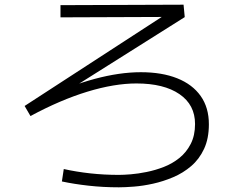

<svg xmlns="http://www.w3.org/2000/svg" viewBox="-20 -766 1040 819"><path d="M487 -20Q507 -20 538 -22.5Q569 -25 606 -32.5Q643 -40 679 -54Q715 -68 745 -92Q775 -116 793.5 -152Q812 -188 812 -237Q812 -319 745.5 -364.5Q679 -410 562 -410Q468 -410 353 -375Q238 -340 110 -271L85 -314L738 -738L752 -694L238 -692V-744L763 -746L768 -693L176 -320L161 -345Q278 -401 384 -429.5Q490 -458 581 -458Q671 -458 736 -432Q801 -406 836 -356.5Q871 -307 871 -236Q871 -175 850.5 -131Q830 -87 795.5 -57.5Q761 -28 718.5 -10Q676 8 633 17.5Q590 27 551.5 30Q513 33 487 33Q420 33 357.5 26Q295 19 244 8L252 -45Q306 -33 365 -26.5Q424 -20 487 -20Z"/></svg>

Font: Murecho Thin Light
Style: Regular
Weight: 300
Version: Version 1.010